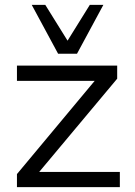

<svg xmlns="http://www.w3.org/2000/svg" viewBox="-20 -773 559 793"><path d="M50 0ZM50 0V-54L371 -439H50V-502H464V-448L142 -63H475V0ZM220 -551 111 -753H167L259 -605L351 -753H407L298 -551Z"/></svg>

Font: Winston
Style: Regular
Weight: 400
Designer: Original fonts by Vernon Adams / Changes by Cristiano Sobral
Foundry: Original fonts by Vernon Adams / Changes by Cristiano Sobral
Version: Version 2.503;July 17, 2020;FontCreator 13.0.0.2655 64-bit